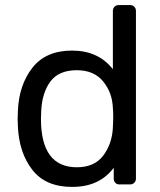

<svg xmlns="http://www.w3.org/2000/svg" viewBox="-20 -730 634 760"><path d="M49.8 -259.8 50.8 -290Q54.7 -393.1 107.9 -461.4Q161.1 -529.8 265.1 -529.8Q369.1 -529.8 426.8 -456.1V-687Q426.8 -696.8 433.3 -703.4Q439.9 -710 450.2 -710H495.1Q504.9 -710 511.5 -703.4Q518.1 -696.8 518.1 -687V-22.9Q518.1 -13.2 511.5 -6.6Q504.9 0 495.1 0H452.1Q442.4 0 436.3 -6.6Q430.2 -13.2 430.2 -22.9V-65.9Q373.5 9.8 266.6 9.8H265.1Q160.2 9.8 107.7 -58.1Q55.2 -126 50.8 -230ZM142.1 -259.8Q142.1 -67.9 284.2 -67.9Q354 -67.9 388.9 -114.5Q423.8 -161.1 426.8 -225.1Q427.7 -236.3 428.2 -263.2Q428.2 -291 426.8 -301.8Q424.8 -362.8 388.4 -407.5Q352.1 -452.1 284.2 -452.1Q212.4 -452.1 179.2 -407Q146 -361.8 143.1 -289.1Z"/></svg>

Font: Rubik AZ
Style: Regular
Weight: 400
Designer: Hubert and Fischer
Foundry: Hubert & Fischer
Version: Version 2.000